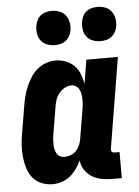

<svg xmlns="http://www.w3.org/2000/svg" viewBox="-54 -787 607 837"><g transform="rotate(-5 250.0 -368.5)"><path d="M143 8Q117 8 94 -1.5Q71 -11 56 -29.5Q41 -48 33.5 -72Q26 -96 23.5 -121Q21 -146 22.5 -172Q24 -198 29 -225L49 -345Q52 -365 57.5 -385.5Q63 -406 71.5 -426Q80 -446 92 -465Q104 -484 121 -498.5Q138 -513 159 -520.5Q180 -528 201 -528Q224 -528 245.5 -520Q267 -512 282.5 -496.5Q298 -481 306.5 -460Q315 -439 319 -416L336 -520H474L409 -126Q408 -122 408.5 -118Q409 -114 411.5 -111Q414 -108 417.5 -107Q421 -106 425 -106H445V8H406Q382 8 359 4Q336 0 316.5 -11.5Q297 -23 284 -42Q271 -61 269 -85Q260 -66 247.5 -48.5Q235 -31 219 -18Q203 -5 182.5 1.5Q162 8 143 8ZM204 -106Q217 -106 231 -111Q245 -116 255 -126.5Q265 -137 271 -150.5Q277 -164 279 -178L299 -298Q301 -310 302.5 -321.5Q304 -333 304 -345Q304 -357 302.5 -368.5Q301 -380 296.5 -390Q292 -400 282.5 -407Q273 -414 261 -414Q246 -414 231.5 -406Q217 -398 206.5 -385Q196 -372 191 -356.5Q186 -341 184 -326L164 -206Q162 -195 161.5 -184.5Q161 -174 161 -163.5Q161 -153 163.5 -143Q166 -133 170.5 -124.5Q175 -116 184 -111Q193 -106 204 -106ZM404 -595Q387 -595 370.5 -601.5Q354 -608 344 -621.5Q334 -635 331.5 -652.5Q329 -670 332 -688Q334 -700 340 -711.5Q346 -723 356.5 -731Q367 -739 379.5 -742Q392 -745 405 -745Q422 -745 438.5 -738.5Q455 -732 465 -718.5Q475 -705 478 -687.5Q481 -670 478 -652Q476 -640 469.5 -628.5Q463 -617 452.5 -609Q442 -601 429.5 -598Q417 -595 404 -595ZM204 -595Q187 -595 170.5 -601.5Q154 -608 144 -621.5Q134 -635 131.5 -652.5Q129 -670 132 -688Q134 -700 140 -711.5Q146 -723 156.5 -731Q167 -739 179.5 -742Q192 -745 205 -745Q222 -745 238.5 -738.5Q255 -732 265 -718.5Q275 -705 278 -687.5Q281 -670 278 -652Q276 -640 269.5 -628.5Q263 -617 252.5 -609Q242 -601 229.5 -598Q217 -595 204 -595Z"/></g></svg>

Font: Iosevka Heavy
Style: Italic
Weight: 900
Italic angle: -9°
Monospace: yes
Designer: Belleve Invis
Foundry: Belleve Invis
Version: Version 32.5.0; ttfautohint (v1.8.4)